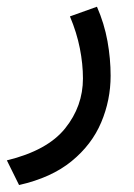

<svg xmlns="http://www.w3.org/2000/svg" viewBox="-25 -277 392 562"><path d="M258.8 -257.3Q280.3 -208 289.6 -156.5Q298.8 -105 298.8 -55.2Q298.8 16.1 271.2 81.3Q243.7 146.5 184.6 194.8Q125.5 243.2 30.8 264.6L-4.9 192.4Q113.8 163.6 165.8 98.6Q217.8 33.7 217.8 -47.4Q217.8 -89.8 208.7 -135.7Q199.7 -181.6 179.7 -229Z"/></svg>

Font: Vazir FD-WOL-UI
Style: Regular-FD-WOL-UI
Weight: 400
Designer: Saber Rastikerdar
Foundry: Saber Rastikerdar
Version: Version 30.1.0